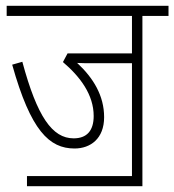

<svg xmlns="http://www.w3.org/2000/svg" viewBox="-20 -642 601 662"><path d="M73 -35V0H471V-587H561V-622H3V-587H435V-458H213L197 -428C257 -377 303 -315 303 -242C303 -191 279 -165 234 -165C160 -165 108 -240 57 -429L22 -419C86 -191 150 -130 237 -130C292 -130 339 -164 339 -238C339 -312 302 -373 246 -425C262 -424 282 -424 301 -424H435V-35Z"/></svg>

Font: Noto Sans Condensed ExtraLight
Style: Regular
Weight: 200
Width: 3
Designer: Monotype Design Team
Foundry: Monotype Imaging Inc.
Version: Version 2.013